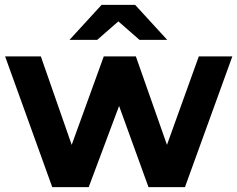

<svg xmlns="http://www.w3.org/2000/svg" viewBox="-20 -770 977 790"><path d="M936 -538 741 0H591L470 -334L345 0H195L1 -538H148L275 -174L407 -538H539L667 -174L798 -538ZM554 -606 467 -682 380 -606H266L398 -750H536L668 -606Z"/></svg>

Font: APTA Sans Regular
Style: Bold Italic
Weight: 700
Version: Version 7.200